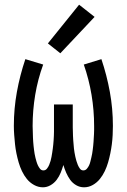

<svg xmlns="http://www.w3.org/2000/svg" viewBox="-20 -790 540 818"><path d="M163 8Q180 8 195.5 -1Q211 -10 221.5 -24Q232 -38 238.5 -54Q245 -70 250 -87Q255 -70 262 -54Q269 -38 279 -24Q289 -10 304.5 -1Q320 8 338 8Q358 8 375.5 -2Q393 -12 405.5 -27.5Q418 -43 426.5 -61Q435 -79 440.5 -98Q446 -117 450 -136.5Q454 -156 456.5 -175.5Q459 -195 460 -215Q461 -235 461 -254Q461 -327 448 -398.5Q435 -470 412 -538L337 -515Q359 -452 370 -386Q381 -320 381 -253Q381 -245 381 -236.5Q381 -228 380.5 -219.5Q380 -211 379.5 -202.5Q379 -194 378.5 -185.5Q378 -177 377 -168.5Q376 -160 375 -151.5Q374 -143 372.5 -134.5Q371 -126 369 -118Q367 -110 365 -101.5Q363 -93 359.5 -85.5Q356 -78 350 -71Q344 -64 335 -64Q326 -64 320.5 -71.5Q315 -79 311.5 -87.5Q308 -96 305.5 -104.5Q303 -113 301 -122Q299 -131 297.5 -140Q296 -149 295 -157.5Q294 -166 293.5 -175Q293 -184 292 -193Q291 -202 291 -211Q291 -220 290.5 -229Q290 -238 290 -247Q290 -256 290 -265V-345H210V-265Q210 -256 210 -247Q210 -238 210 -229Q210 -220 209.5 -211Q209 -202 208.5 -193Q208 -184 207 -175Q206 -166 205 -157.5Q204 -149 202.5 -140Q201 -131 199.5 -122Q198 -113 195.5 -104.5Q193 -96 189.5 -87.5Q186 -79 180 -71.5Q174 -64 165 -64Q156 -64 150.5 -71Q145 -78 141.5 -85.5Q138 -93 135.5 -101.5Q133 -110 131 -118Q129 -126 127.5 -134.5Q126 -143 125 -151.5Q124 -160 123 -168.5Q122 -177 121.5 -185.5Q121 -194 120.5 -202.5Q120 -211 120 -219.5Q120 -228 119.5 -236.5Q119 -245 119 -253Q119 -320 130 -386Q141 -452 164 -515L88 -538Q65 -470 52 -398.5Q39 -327 39 -254Q39 -235 40.5 -215Q42 -195 44 -175.5Q46 -156 50 -136.5Q54 -117 59.5 -98Q65 -79 73.5 -61Q82 -43 94.5 -27.5Q107 -12 125 -2Q143 8 163 8ZM237 -563 383 -718 317 -770 184 -605Z"/></svg>

Font: Iosevka SS09
Style: Regular
Weight: 400
Monospace: yes
Designer: Belleve Invis
Foundry: Belleve Invis
Version: Version 5.2.1; ttfautohint (v1.8.3)